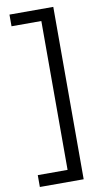

<svg xmlns="http://www.w3.org/2000/svg" viewBox="-104 -840 563 1053"><g transform="rotate(-10 177.5 -313.0)"><path d="M273 -793V167H29V101H195V-728H29V-793Z"/></g></svg>

Font: Mona Sans SemiExpanded
Style: Regular
Weight: 400
Width: 6
Designer: Deni Anggara
Foundry: GitHub
Version: Version 2.000